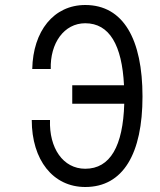

<svg xmlns="http://www.w3.org/2000/svg" viewBox="-20 -736 640 768"><path d="M321 -643C418 -643 468 -555 476 -395H269V-321H477C472 -152 421 -61 321 -61C232 -61 176 -144 180 -256H107C107 -96 192 12 321 12C473 12 550 -122 550 -350C550 -578 474 -716 321 -716C195 -716 112 -612 109 -460H183C180 -563 236 -643 321 -643Z"/></svg>

Font: Fliege Mono Light
Style: Regular
Weight: 300
Version: Version 0.020;Glyphs 3.3 (3306)